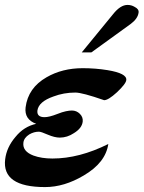

<svg xmlns="http://www.w3.org/2000/svg" viewBox="-23 -742 583 780"><path d="M540 -691Q537 -666 507 -644L348 -529H309L436 -684Q466 -722 495 -722Q511 -722 524 -714Q542 -705 540 -691ZM490 -417Q489 -402 452 -367Q417 -335 400 -335Q311 -366 283 -366Q236 -366 194 -350Q134 -329 129 -293Q126 -266 158 -266Q177 -266 210 -279Q230 -287 244.5 -290Q259 -293 269 -293Q288 -293 301.5 -279.5Q315 -266 313 -248Q310 -221 277 -201Q250 -183 220 -183Q199 -183 171 -195Q144 -207 135 -207Q115 -207 96 -196Q74 -182 72 -162Q68 -127 113 -110Q146 -98 190 -98Q299 -98 417 -157Q406 -81 317 -29Q238 18 160 18Q-16 18 -2 -95Q4 -144 40 -186Q74 -228 124 -239Q75 -257 81 -306Q91 -385 166 -428Q230 -465 313 -465Q339 -465 364.5 -463Q390 -461 414 -457Q493 -444 490 -417Z"/></svg>

Font: DG Didot
Style: Bold Italic
Weight: 700
Designer: David Gatwood, Takis Katsoulidis, and George D. Matthiopoulos
Foundry: David Gatwood
Version: Version 1.0